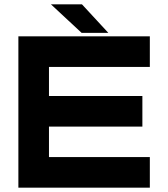

<svg xmlns="http://www.w3.org/2000/svg" viewBox="-20 -868 778 888"><path d="M65 0V-700H673V-558.5H206.5V-424H638.5V-282.5H206.5V-141.5H673V0ZM481 -716H357.5L215.5 -848H359Z"/></svg>

Font: Tourney Expanded Black
Style: Regular
Weight: 900
Width: 7
Designer: Tyler Finck
Foundry: Etcetera Type Co
Version: Version 1.010; ttfautohint (v1.8.3)